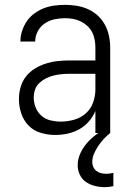

<svg xmlns="http://www.w3.org/2000/svg" viewBox="-20 -548 540 791"><path d="M208 8Q178 8 148.5 -0.5Q119 -9 98 -30.5Q77 -52 67.5 -81Q58 -110 58 -140Q58 -165 65 -189.5Q72 -214 87.5 -233.5Q103 -253 124.5 -266Q146 -279 170 -286.5Q194 -294 218.5 -296.5Q243 -299 268 -299H373V-352Q373 -368 370 -384.5Q367 -401 359.5 -415.5Q352 -430 339.5 -441.5Q327 -453 312.5 -460Q298 -467 281.5 -470Q265 -473 248 -473Q226 -473 204.5 -468.5Q183 -464 164.5 -451.5Q146 -439 135.5 -419Q125 -399 125 -377H64Q64 -399 71 -420.5Q78 -442 90.5 -460.5Q103 -479 121.5 -492.5Q140 -506 160.5 -514Q181 -522 203.5 -525Q226 -528 248 -528Q273 -528 297 -524Q321 -520 343 -510Q365 -500 383 -483.5Q401 -467 412.5 -445.5Q424 -424 429 -400Q434 -376 434 -352V0H373V-91Q363 -67 346 -47.5Q329 -28 306.5 -15.5Q284 -3 258.5 2.5Q233 8 208 8ZM230 -47Q257 -47 284.5 -54.5Q312 -62 333 -80.5Q354 -99 363.5 -125.5Q373 -152 373 -180V-244H268Q252 -244 235 -242.5Q218 -241 201.5 -237Q185 -233 170 -225.5Q155 -218 142.5 -206.5Q130 -195 124.5 -179Q119 -163 119 -146Q119 -125 127 -105Q135 -85 151 -71Q167 -57 188 -52Q209 -47 230 -47ZM412 223Q391 223 371 218Q351 213 334.5 202Q318 191 309 172Q300 153 300 133Q300 106 312.5 80.5Q325 55 344 35Q363 15 386 -0.5Q409 -16 434 -28V0Q420 11 407.5 24.5Q395 38 385 53Q375 68 367.5 85Q360 102 360 120Q360 130 364.5 140Q369 150 377.5 156.5Q386 163 396.5 165.5Q407 168 418 168Q425 168 432 167Q439 166 447 164V219Q438 221 429 222Q420 223 412 223Z"/></svg>

Font: Iosevka Curly Light
Style: Regular
Weight: 300
Monospace: yes
Designer: Belleve Invis
Foundry: Belleve Invis
Version: Version 22.1.2; ttfautohint (v1.8.4)